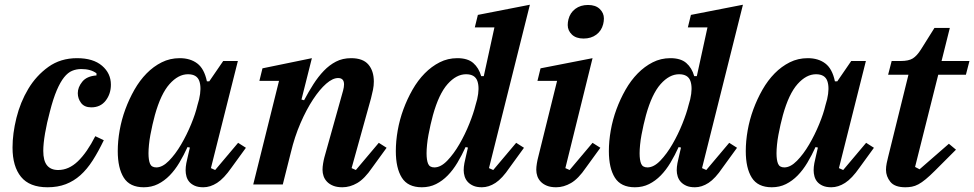

<svg xmlns="http://www.w3.org/2000/svg" viewBox="-20 -780 4120 812"><path d="M181 12Q105 12 69 -32Q33 -76 33 -156Q33 -215 49.5 -281.5Q66 -348 99.5 -404Q133 -460 184.5 -497Q236 -534 306 -534Q374 -534 411.5 -502Q449 -470 449 -422Q449 -383 427 -354.5Q405 -326 366 -326Q337 -326 323 -344.5Q309 -363 309 -386Q309 -411 328 -434.5Q347 -458 388 -461V-470Q364 -488 324 -488Q303 -488 285 -480.5Q267 -473 251 -453Q235 -433 220 -398Q205 -363 191 -308Q178 -260 170.5 -216Q163 -172 163 -142Q163 -100 179 -80.5Q195 -61 226 -61Q271 -61 309.5 -98Q348 -135 383 -204L419 -187Q396 -139 372 -101.5Q348 -64 320 -39Q292 -14 258 -1Q224 12 181 12Z M588 12Q529 12 503.5 -28.5Q478 -69 478 -141Q478 -183 486 -228.5Q494 -274 510 -317.5Q526 -361 548.5 -400.5Q571 -440 600 -469.5Q629 -499 664 -516.5Q699 -534 740 -534Q785 -534 814.5 -511.5Q844 -489 855 -436H865L924 -522H986L872 -69L890 -61L987 -176L1020 -155L959 -71Q927 -25 898 -6.5Q869 12 840 12Q818 12 803.5 5.5Q789 -1 780.5 -11Q772 -21 768.5 -34Q765 -47 765 -60Q765 -74 768 -90Q771 -106 774 -117L783 -156L773 -158Q757 -123 738.5 -92Q720 -61 697.5 -38Q675 -15 648 -1.5Q621 12 588 12ZM641 -72Q667 -72 694.5 -100Q722 -128 746 -169Q770 -210 788.5 -255Q807 -300 815 -335L822 -360Q833 -408 823 -437Q813 -466 775 -466Q734 -466 697 -424.5Q660 -383 635 -293Q630 -275 625 -253Q620 -231 616 -209.5Q612 -188 610 -167.5Q608 -147 608 -132Q608 -103 614.5 -87.5Q621 -72 641 -72Z M1428 12Q1405 12 1389 5.5Q1373 -1 1363 -11.5Q1353 -22 1348.5 -35Q1344 -48 1344 -62Q1344 -74 1346.5 -89Q1349 -104 1352 -115L1431 -397Q1435 -412 1435 -423Q1435 -450 1410 -450Q1387 -450 1359.5 -426Q1332 -402 1304 -359.5Q1276 -317 1251 -259.5Q1226 -202 1210 -135L1176 0H1051L1160 -438H1077L1090 -491L1299 -534L1255 -359L1266 -356Q1285 -392 1305.5 -424Q1326 -456 1349.5 -480.5Q1373 -505 1401 -519.5Q1429 -534 1465 -534Q1515 -534 1538 -507Q1561 -480 1561 -435Q1561 -418 1557.5 -400.5Q1554 -383 1549 -364L1467 -69L1485 -61L1582 -176L1615 -155L1554 -71Q1522 -24 1491 -6Q1460 12 1428 12Z M1764 12Q1705 12 1679.5 -28.5Q1654 -69 1654 -141Q1654 -183 1662 -228.5Q1670 -274 1686 -317.5Q1702 -361 1724.5 -400.5Q1747 -440 1776 -469.5Q1805 -499 1839.5 -516.5Q1874 -534 1914 -534Q1958 -534 1981.5 -513.5Q2005 -493 2015 -458H2026L2071 -664H1988L2001 -717L2221 -760L2048 -69L2066 -61L2163 -176L2196 -155L2135 -71Q2104 -25 2075.5 -6.5Q2047 12 2018 12Q1996 12 1981.5 5.5Q1967 -1 1958 -11Q1949 -21 1945 -34Q1941 -47 1941 -60Q1941 -74 1944 -90Q1947 -106 1950 -117L1959 -156L1949 -158Q1933 -123 1914.5 -92Q1896 -61 1873.5 -38Q1851 -15 1824 -1.5Q1797 12 1764 12ZM1817 -72Q1844 -72 1871.5 -100.5Q1899 -129 1923 -170.5Q1947 -212 1965 -257Q1983 -302 1991 -335L1998 -360Q2009 -408 1999 -437Q1989 -466 1951 -466Q1910 -466 1873 -424.5Q1836 -383 1811 -293Q1806 -275 1801 -253Q1796 -231 1792 -209.5Q1788 -188 1786 -167.5Q1784 -147 1784 -132Q1784 -103 1790.5 -87.5Q1797 -72 1817 -72Z M2332 12Q2309 12 2293 5.5Q2277 -1 2267 -11.5Q2257 -22 2252.5 -35Q2248 -48 2248 -62Q2248 -74 2250.5 -89Q2253 -104 2256 -115L2336 -438H2253L2266 -491L2486 -534L2371 -69L2389 -61L2486 -176L2519 -155L2458 -71Q2426 -24 2395 -6Q2364 12 2332 12ZM2448 -617Q2416 -617 2398.5 -634Q2381 -651 2381 -674Q2381 -686 2384 -698Q2391 -726 2413 -742.5Q2435 -759 2467 -759Q2499 -759 2516.5 -742Q2534 -725 2534 -702Q2534 -690 2531 -678Q2524 -650 2502 -633.5Q2480 -617 2448 -617Z M2665 12Q2606 12 2580.5 -28.5Q2555 -69 2555 -141Q2555 -183 2563 -228.5Q2571 -274 2587 -317.5Q2603 -361 2625.5 -400.5Q2648 -440 2677 -469.5Q2706 -499 2740.5 -516.5Q2775 -534 2815 -534Q2859 -534 2882.5 -513.5Q2906 -493 2916 -458H2927L2972 -664H2889L2902 -717L3122 -760L2949 -69L2967 -61L3064 -176L3097 -155L3036 -71Q3005 -25 2976.5 -6.5Q2948 12 2919 12Q2897 12 2882.5 5.5Q2868 -1 2859 -11Q2850 -21 2846 -34Q2842 -47 2842 -60Q2842 -74 2845 -90Q2848 -106 2851 -117L2860 -156L2850 -158Q2834 -123 2815.5 -92Q2797 -61 2774.5 -38Q2752 -15 2725 -1.5Q2698 12 2665 12ZM2718 -72Q2745 -72 2772.5 -100.5Q2800 -129 2824 -170.5Q2848 -212 2866 -257Q2884 -302 2892 -335L2899 -360Q2910 -408 2900 -437Q2890 -466 2852 -466Q2811 -466 2774 -424.5Q2737 -383 2712 -293Q2707 -275 2702 -253Q2697 -231 2693 -209.5Q2689 -188 2687 -167.5Q2685 -147 2685 -132Q2685 -103 2691.5 -87.5Q2698 -72 2718 -72Z M3244 12Q3185 12 3159.5 -28.5Q3134 -69 3134 -141Q3134 -183 3142 -228.5Q3150 -274 3166 -317.5Q3182 -361 3204.5 -400.5Q3227 -440 3256 -469.5Q3285 -499 3320 -516.5Q3355 -534 3396 -534Q3441 -534 3470.5 -511.5Q3500 -489 3511 -436H3521L3580 -522H3642L3528 -69L3546 -61L3643 -176L3676 -155L3615 -71Q3583 -25 3554 -6.5Q3525 12 3496 12Q3474 12 3459.5 5.5Q3445 -1 3436.5 -11Q3428 -21 3424.5 -34Q3421 -47 3421 -60Q3421 -74 3424 -90Q3427 -106 3430 -117L3439 -156L3429 -158Q3413 -123 3394.5 -92Q3376 -61 3353.5 -38Q3331 -15 3304 -1.5Q3277 12 3244 12ZM3297 -72Q3323 -72 3350.5 -100Q3378 -128 3402 -169Q3426 -210 3444.5 -255Q3463 -300 3471 -335L3478 -360Q3489 -408 3479 -437Q3469 -466 3431 -466Q3390 -466 3353 -424.5Q3316 -383 3291 -293Q3286 -275 3281 -253Q3276 -231 3272 -209.5Q3268 -188 3266 -167.5Q3264 -147 3264 -132Q3264 -103 3270.5 -87.5Q3277 -72 3297 -72Z M3809 12Q3764 12 3745.5 -11Q3727 -34 3727 -62Q3727 -75 3730 -90Q3733 -105 3736 -116L3822 -464H3736L3751 -522H3789Q3823 -522 3840.5 -533Q3858 -544 3875 -571L3932 -662H3997L3962 -522H4080L4065 -464H3948L3850 -74L3869 -64L3993 -172L4023 -147L3934 -58Q3912 -36 3895 -22Q3878 -8 3864 -0.5Q3850 7 3836.5 9.5Q3823 12 3809 12Z"/></svg>

Font: IBM Plex Serif SemiBold
Style: Italic
Weight: 600
Italic angle: -14°
Designer: Mike Abbink, Paul van der Laan, Pieter van Rosmalen
Foundry: Bold Monday
Version: Version 2.5